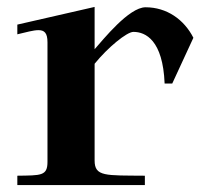

<svg xmlns="http://www.w3.org/2000/svg" viewBox="-20 -534 598 554"><path d="M455 -293H477L538 -425C511 -478 461 -513 400 -513C352 -513 278 -420 253 -392V-514L30 -463V-435C56 -441 76 -447 91 -447C108 -447 117 -439 117 -412V-67C117 -26 98 -28 30 -27V0H398V-27C284 -28 253 -24 253 -71V-350C291 -397 346 -442 365 -442C400 -442 450 -418 455 -293Z"/></svg>

Font: Ortica Linear
Style: Bold
Weight: 700
Designer: Benedetta Bovani
Foundry: Collletttivo
Version: Version 2.000;Glyphs 3.1.2 (3151)